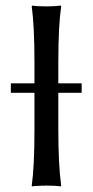

<svg xmlns="http://www.w3.org/2000/svg" viewBox="-20 -668 334 691"><path d="M273.9 -368.2V-334H189.9V-200.2Q189.9 -75.2 200.2 0L198.2 2.9Q181.2 0 147 0Q131.3 0 118.2 1Q105.5 1 100.6 2L95.2 2.9L94.2 0Q104 -67.9 104 -200.2V-334H19V-368.2H104V-444.8Q104 -573.7 94.2 -645L96.2 -647.9Q112.8 -645 147 -645Q162.6 -645 175.5 -645.8Q188.5 -646.5 193.8 -647.5L199.2 -647.9L200.2 -645Q189.9 -575.2 189.9 -444.8V-368.2Z"/></svg>

Font: Linux Biolinum
Style: Regular
Weight: 400
Designer: Philipp H. Poll
Foundry: Philipp H. Poll
Version: Version 0.6.4